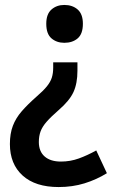

<svg xmlns="http://www.w3.org/2000/svg" viewBox="-20 -571 460 776"><path d="M293 -285Q293 -234 277 -199Q261 -164 217 -126Q186 -99 168.5 -79Q151 -59 144 -40Q137 -21 137 3Q137 41 160.5 61.5Q184 82 226 82Q264 82 298.5 69.5Q333 57 369 37L412 129Q370 155 321.5 170Q273 185 217 185Q123 185 71.5 138.5Q20 92 20 11Q20 -31 32 -62.5Q44 -94 68 -121.5Q92 -149 126 -179Q155 -204 169.5 -222Q184 -240 189.5 -257.5Q195 -275 195 -298V-319H293ZM315 -475Q315 -434 294 -416Q273 -398 240 -398Q209 -398 188 -416Q167 -434 167 -475Q167 -514 188 -532.5Q209 -551 240 -551Q273 -551 294 -532.5Q315 -514 315 -475Z"/></svg>

Font: Noto Sans Georgian SemiCondensed SemiBold
Style: Regular
Weight: 600
Width: 4
Designer: Monotype Design Team, Akaki Razmadze
Foundry: Google LLC
Version: Version 2.005; ttfautohint (v1.8.4.7-5d5b)